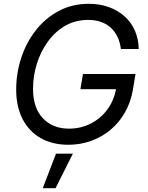

<svg xmlns="http://www.w3.org/2000/svg" viewBox="-20 -758 783 1019"><path d="M342.8 10.3Q257.3 10.3 195.3 -25.4Q133.3 -61 99.6 -126.7Q65.9 -192.4 65.9 -282.7Q65.9 -369.1 92.5 -450.4Q119.1 -531.7 169.4 -596.4Q219.7 -661.1 291.3 -699.5Q362.8 -737.8 451.2 -737.8Q509.8 -737.8 558.1 -720.2Q606.4 -702.6 641.6 -670.9Q676.8 -639.2 696 -595.2Q715.3 -551.3 716.3 -498H621.6Q617.2 -533.7 603.8 -562Q590.3 -590.3 568.4 -610.6Q546.4 -630.9 516.1 -641.6Q485.8 -652.3 447.8 -652.3Q379.9 -652.3 325.9 -621.1Q272 -589.8 233.9 -537.1Q195.8 -484.4 175.5 -419.4Q155.3 -354.5 155.3 -287.1Q155.3 -184.6 208 -129.9Q260.7 -75.2 346.2 -75.2Q408.7 -75.2 461.9 -102.3Q515.1 -129.4 550.8 -178.2Q586.4 -227.1 597.2 -292.5L623.5 -284.7H406.7L420.4 -365.2H699.2L685.5 -283.2Q674.3 -216.3 643.8 -162.4Q613.3 -108.4 567.4 -69.8Q521.5 -31.2 464.1 -10.5Q406.7 10.3 342.8 10.3ZM207 240.7 277.3 57.6H366.7L274.9 240.7Z"/></svg>

Font: Inter 17pt
Style: Italic
Weight: 400
Italic angle: -9.3988°
Version: Version 4.001;git-66647c0bb